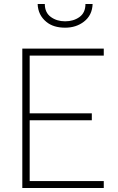

<svg xmlns="http://www.w3.org/2000/svg" viewBox="-20 -944 592 964"><path d="M501 0H92V-700H501V-665H129V-375H441V-340H129V-35H501ZM307 -805Q248 -805 213 -834Q171 -868 169 -924H205Q205 -881 235 -859Q265 -837 307 -837Q349 -837 379 -858.5Q409 -880 409 -924H445Q443 -867 401 -835Q362 -805 307 -805Z"/></svg>

Font: Storia Sans Thin
Style: Regular
Weight: 100
Designer: Accademia di Belle Arti di Urbino and others
Foundry: Accademia di Belle Arti di Urbino and others.
Version: Version 60.001;May 25, 2020;FontCreator 12.0.0.2522 64-bit